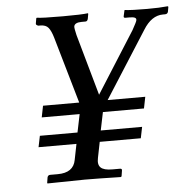

<svg xmlns="http://www.w3.org/2000/svg" viewBox="-46 -620 655 666"><g transform="rotate(-5 282.0 -287.0)"><path d="M437 -166 429 -127H286L275 -72Q270 -49 281 -38.5Q292 -28 321 -28H348Q356 -28 354 -20L351 -1L348 1Q262 -1 223 -1L93 1L92 -1L95 -20Q97 -28 105 -28H131Q186 -28 194 -72L205 -127H73L81 -166H212L225 -229H93L101 -269H227L160 -501Q153 -525 144 -536Q135 -547 116 -547H109Q100 -550 101 -555L104 -573L106 -575Q122 -572 197 -572Q262 -572 284 -575L285 -573L282 -556Q280 -547 273 -547H260Q236 -547 233 -534Q232 -528 238 -503L298 -290L433 -503Q448 -530 449 -535Q451 -542 445.5 -545Q440 -548 427 -548H412Q405 -548 407 -555L411 -573L412 -575Q436 -572 490 -572Q534 -572 562 -575L564 -573L561 -556Q559 -548 550 -548H543Q503 -548 474 -501L326 -269H457L449 -229H306L293 -166Z"/></g></svg>

Font: Linux Libertine O
Style: Italic
Weight: 400
Italic angle: -12°
Designer: Philipp H. Poll
Foundry: Philipp H. Poll
Version: Version 5.1.6